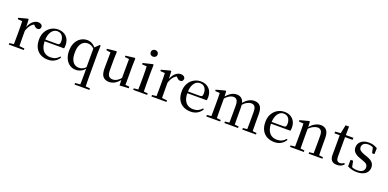

<svg xmlns="http://www.w3.org/2000/svg" viewBox="-1 -1916 6695 3315"><g transform="rotate(20 3346.5 -258.5)"><path d="M40 0V-28L149 -40H204L316 -28V0ZM119 0Q120 -25 120.5 -66Q121 -107 121.5 -152Q122 -197 122 -230V-295Q122 -347 121.5 -385Q121 -423 119 -459L34 -465V-490L200 -534L213 -526L219 -385V-384V-230Q219 -197 219.5 -152Q220 -107 220.5 -66Q221 -25 222 0ZM219 -319 194 -374H214Q230 -424 256.5 -460.5Q283 -497 316.5 -517Q350 -537 385 -537Q415 -537 437.5 -524.5Q460 -512 467 -485Q467 -458 453.5 -441Q440 -424 411 -424Q391 -424 375 -435Q359 -446 341 -466L318 -489L361 -487Q312 -470 277.5 -430.5Q243 -391 219 -319Z M761 15Q685 15 626 -16Q567 -47 533.5 -108.5Q500 -170 500 -260Q500 -346 535 -408Q570 -470 628 -503.5Q686 -537 753 -537Q821 -537 868.5 -509Q916 -481 940.5 -433.5Q965 -386 965 -325Q965 -289 959 -265H544V-297H824Q852 -297 862 -312Q872 -327 872 -360Q872 -425 840 -464.5Q808 -504 750 -504Q709 -504 675.5 -477.5Q642 -451 622 -399.5Q602 -348 602 -273Q602 -192 626.5 -139.5Q651 -87 693 -63Q735 -39 790 -39Q843 -39 881.5 -58Q920 -77 949 -112L966 -99Q934 -45 882.5 -15Q831 15 761 15Z M1342 260V232L1457 222H1507L1615 232V260ZM1272 15Q1209 15 1160 -18Q1111 -51 1082.5 -111.5Q1054 -172 1054 -254Q1054 -342 1085 -405Q1116 -468 1170.5 -502.5Q1225 -537 1291 -537Q1335 -537 1378.5 -514.5Q1422 -492 1456 -443L1463 -441L1449 -419Q1416 -455 1384 -470.5Q1352 -486 1317 -486Q1272 -486 1236 -462Q1200 -438 1179 -387.5Q1158 -337 1158 -255Q1158 -178 1178.5 -130Q1199 -82 1234 -59.5Q1269 -37 1313 -37Q1352 -37 1383.5 -53Q1415 -69 1448 -107L1460 -84H1452Q1416 -32 1370 -8.5Q1324 15 1272 15ZM1434 260Q1436 203 1437 145Q1438 87 1438 29V-75L1435 -85V-447V-449L1519 -532L1536 -525L1532 -376V29Q1532 87 1533 145Q1534 203 1536 260Z M1883 15Q1812 15 1772 -29.5Q1732 -74 1733 -186L1736 -488L1760 -469L1656 -485V-511L1825 -529L1836 -518L1831 -383V-183Q1831 -107 1856 -77Q1881 -47 1928 -47Q1973 -47 2015 -73.5Q2057 -100 2090 -145L2116 -103H2084Q2046 -51 1996 -18Q1946 15 1883 15ZM2078 10 2074 -113V-114L2076 -474L1997 -484V-509L2165 -529L2175 -518L2171 -383V-35L2244 -28V0Z M2326 0V-28L2435 -39H2475L2582 -28V0ZM2405 0Q2406 -25 2407 -66Q2408 -107 2408.5 -152Q2409 -197 2409 -230V-294Q2409 -345 2408 -384.5Q2407 -424 2405 -461L2319 -466V-491L2496 -534L2509 -526L2506 -382V-230Q2506 -197 2506.5 -152Q2507 -107 2507.5 -66Q2508 -25 2509 0ZM2450 -655Q2424 -655 2405.5 -672Q2387 -689 2387 -716Q2387 -743 2405.5 -760Q2424 -777 2450 -777Q2476 -777 2495 -760Q2514 -743 2514 -716Q2514 -689 2495 -672Q2476 -655 2450 -655Z M2661 0V-28L2770 -40H2825L2937 -28V0ZM2740 0Q2741 -25 2741.5 -66Q2742 -107 2742.5 -152Q2743 -197 2743 -230V-295Q2743 -347 2742.5 -385Q2742 -423 2740 -459L2655 -465V-490L2821 -534L2834 -526L2840 -385V-384V-230Q2840 -197 2840.5 -152Q2841 -107 2841.5 -66Q2842 -25 2843 0ZM2840 -319 2815 -374H2835Q2851 -424 2877.5 -460.5Q2904 -497 2937.5 -517Q2971 -537 3006 -537Q3036 -537 3058.5 -524.5Q3081 -512 3088 -485Q3088 -458 3074.5 -441Q3061 -424 3032 -424Q3012 -424 2996 -435Q2980 -446 2962 -466L2939 -489L2982 -487Q2933 -470 2898.5 -430.5Q2864 -391 2840 -319Z M3382 15Q3306 15 3247 -16Q3188 -47 3154.5 -108.5Q3121 -170 3121 -260Q3121 -346 3156 -408Q3191 -470 3249 -503.5Q3307 -537 3374 -537Q3442 -537 3489.5 -509Q3537 -481 3561.5 -433.5Q3586 -386 3586 -325Q3586 -289 3580 -265H3165V-297H3445Q3473 -297 3483 -312Q3493 -327 3493 -360Q3493 -425 3461 -464.5Q3429 -504 3371 -504Q3330 -504 3296.5 -477.5Q3263 -451 3243 -399.5Q3223 -348 3223 -273Q3223 -192 3247.5 -139.5Q3272 -87 3314 -63Q3356 -39 3411 -39Q3464 -39 3502.5 -58Q3541 -77 3570 -112L3587 -99Q3555 -45 3503.5 -15Q3452 15 3382 15Z M3669 0V-28L3777 -39H3818L3923 -28V0ZM3748 0Q3749 -25 3749.5 -66Q3750 -107 3750.5 -152Q3751 -197 3751 -230V-296Q3751 -347 3750.5 -385Q3750 -423 3748 -460L3663 -465V-490L3829 -534L3842 -526L3848 -413V-410V-230Q3848 -197 3848.5 -152Q3849 -107 3849.5 -66Q3850 -25 3851 0ZM4001 0V-28L4106 -39H4149L4252 -28V0ZM4079 0Q4080 -25 4080.5 -65.5Q4081 -106 4081.5 -151Q4082 -196 4082 -230V-348Q4082 -420 4059.5 -449.5Q4037 -479 3998 -479Q3961 -479 3918 -454Q3875 -429 3827 -373L3819 -412H3832Q3879 -473 3929.5 -505Q3980 -537 4036 -537Q4103 -537 4140 -492.5Q4177 -448 4177 -348V-230Q4177 -196 4177.5 -151Q4178 -106 4178.5 -65.5Q4179 -25 4180 0ZM4330 0V-28L4434 -39H4477L4581 -28V0ZM4407 0Q4408 -25 4408.5 -65.5Q4409 -106 4409.5 -151Q4410 -196 4410 -230V-348Q4410 -422 4387.5 -450.5Q4365 -479 4323 -479Q4286 -479 4244.5 -456.5Q4203 -434 4155 -378L4145 -419H4159Q4206 -480 4256 -508.5Q4306 -537 4360 -537Q4432 -537 4469 -492.5Q4506 -448 4506 -347V-230Q4506 -196 4506.5 -151Q4507 -106 4507.5 -65.5Q4508 -25 4509 0Z M4920 15Q4844 15 4785 -16Q4726 -47 4692.5 -108.5Q4659 -170 4659 -260Q4659 -346 4694 -408Q4729 -470 4787 -503.5Q4845 -537 4912 -537Q4980 -537 5027.5 -509Q5075 -481 5099.5 -433.5Q5124 -386 5124 -325Q5124 -289 5118 -265H4703V-297H4983Q5011 -297 5021 -312Q5031 -327 5031 -360Q5031 -425 4999 -464.5Q4967 -504 4909 -504Q4868 -504 4834.5 -477.5Q4801 -451 4781 -399.5Q4761 -348 4761 -273Q4761 -192 4785.5 -139.5Q4810 -87 4852 -63Q4894 -39 4949 -39Q5002 -39 5040.5 -58Q5079 -77 5108 -112L5125 -99Q5093 -45 5041.5 -15Q4990 15 4920 15Z M5207 0V-28L5315 -39H5356L5461 -28V0ZM5286 0Q5287 -25 5287.5 -66Q5288 -107 5288.5 -152Q5289 -197 5289 -230V-295Q5289 -346 5288.5 -384.5Q5288 -423 5286 -459L5201 -465V-490L5367 -534L5380 -526L5386 -410V-409V-230Q5386 -197 5386.5 -152Q5387 -107 5387.5 -66Q5388 -25 5389 0ZM5549 0V-28L5655 -39H5697L5802 -28V0ZM5627 0Q5628 -25 5628.5 -65.5Q5629 -106 5629.5 -151Q5630 -196 5630 -230V-352Q5630 -422 5607 -450.5Q5584 -479 5542 -479Q5509 -479 5463 -456.5Q5417 -434 5365 -376L5358 -412H5369Q5424 -480 5477 -508.5Q5530 -537 5583 -537Q5650 -537 5688 -492.5Q5726 -448 5726 -348V-230Q5726 -196 5726.5 -151Q5727 -106 5728 -65.5Q5729 -25 5730 0Z M5993 -484V-522H6181V-484ZM6072 15Q6007 15 5975 -18.5Q5943 -52 5943 -122Q5943 -147 5943.5 -167Q5944 -187 5944 -215V-484H5848V-515L5965 -524L5946 -510L5981 -679H6045L6042 -506V-495V-119Q6042 -74 6059.5 -53.5Q6077 -33 6109 -33Q6131 -33 6147.5 -40Q6164 -47 6184 -60L6199 -42Q6178 -14 6147 0.5Q6116 15 6072 15Z M6437 15Q6386 15 6345.5 4.5Q6305 -6 6264 -27L6265 -149H6312L6338 -19L6298 -22V-58Q6328 -39 6358.5 -28.5Q6389 -18 6432 -18Q6497 -18 6530 -43.5Q6563 -69 6563 -112Q6563 -148 6541 -171Q6519 -194 6457 -213L6404 -232Q6343 -253 6306.5 -288.5Q6270 -324 6270 -382Q6270 -448 6320.5 -492.5Q6371 -537 6465 -537Q6512 -537 6548 -526Q6584 -515 6623 -492L6619 -382H6576L6548 -503L6582 -495V-463Q6552 -485 6525 -494Q6498 -503 6466 -503Q6411 -503 6382 -478.5Q6353 -454 6353 -415Q6353 -381 6376.5 -358.5Q6400 -336 6455 -317L6507 -299Q6584 -273 6616.5 -236Q6649 -199 6649 -145Q6649 -99 6624.5 -62.5Q6600 -26 6553 -5.5Q6506 15 6437 15Z"/></g></svg>

Font: Noto Serif TC ExtraLight Medium
Style: Regular
Weight: 500
Version: Version 2.002-H1;hotconv 1.1.0;makeotfexe 2.6.0